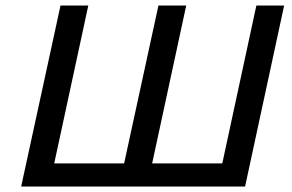

<svg xmlns="http://www.w3.org/2000/svg" viewBox="-20 -678 1060 698"><path d="M57 0 200 -658H301L159 0ZM413 0 556 -658H657L515 0ZM770 0 912 -658H1013L871 0ZM88 0 106 -84H858L839 0Z"/></svg>

Font: Ysabeau Infant SemiBold
Style: Italic
Weight: 600
Italic angle: -12°
Designer: Christian Thalmann (Catharsis Fonts)
Version: Version 2.002; featfreeze: ss01,ss02,lnum